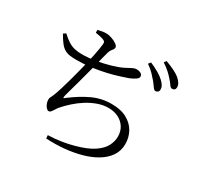

<svg xmlns="http://www.w3.org/2000/svg" viewBox="-177 -1039 1354 1305"><g transform="rotate(30 500.0 -386.5)"><path d="M811 -605Q800 -606 790.5 -620.5Q781 -635 766 -654Q750 -673 729 -695.5Q708 -718 675 -741L689 -759Q726 -743 755.5 -726Q785 -709 803 -692Q821 -675 829 -661Q837 -647 837 -631Q837 -619 829.5 -612Q822 -605 811 -605ZM328 20Q386 18 435 10Q484 2 523 -9Q612 -33 660.5 -66Q709 -99 727.5 -136Q746 -173 746 -208Q746 -252 725.5 -283Q705 -314 671 -330.5Q637 -347 595 -347Q553 -347 512 -332.5Q471 -318 432.5 -294Q394 -270 360.5 -240Q327 -210 300 -179Q293 -171 285 -157.5Q277 -144 269 -134Q261 -124 251 -124Q242 -124 232 -134.5Q222 -145 216 -161Q210 -177 210 -192Q210 -204 215.5 -213Q221 -222 231 -248Q240 -271 251.5 -309.5Q263 -348 275.5 -393Q288 -438 298 -478.5Q308 -519 315 -546Q322 -576 328 -606.5Q334 -637 338.5 -663Q343 -689 344 -703Q345 -717 340.5 -722.5Q336 -728 323 -733Q312 -737 297 -740Q282 -743 263 -746L262 -768Q279 -772 294.5 -775Q310 -778 325 -778Q348 -778 372 -769.5Q396 -761 412.5 -749Q429 -737 429 -725Q429 -716 423.5 -709Q418 -702 411.5 -693Q405 -684 400 -668Q394 -646 386.5 -617Q379 -588 369 -547Q361 -518 351.5 -480.5Q342 -443 331 -403.5Q320 -364 310.5 -330Q301 -296 295 -273Q291 -256 293 -252.5Q295 -249 311 -263Q381 -316 450.5 -348.5Q520 -381 598 -381Q672 -381 720 -354.5Q768 -328 791.5 -285Q815 -242 815 -191Q815 -137 787 -96Q759 -55 710.5 -26Q662 3 599 20Q536 37 467.5 43Q399 49 330 45ZM244 -520Q212 -520 189.5 -523Q167 -526 148 -536.5Q129 -547 111.5 -569Q94 -591 72 -629L91 -642Q120 -615 144.5 -599.5Q169 -584 195 -578Q221 -572 253 -572Q304 -572 360 -581.5Q416 -591 467.5 -606Q519 -621 552 -638Q580 -653 597 -661.5Q614 -670 626 -670Q634 -670 642.5 -668.5Q651 -667 658.5 -663.5Q666 -660 670.5 -654Q675 -648 675 -639Q675 -626 657 -614Q639 -602 612 -591Q591 -584 553 -571.5Q515 -559 465.5 -547.5Q416 -536 359 -528Q302 -520 244 -520ZM902 -675Q890 -675 880.5 -689.5Q871 -704 854 -723Q837 -743 817 -761.5Q797 -780 763 -803L776 -820Q814 -806 842.5 -792Q871 -778 890 -763Q909 -746 918 -731.5Q927 -717 927 -701Q927 -688 920 -681.5Q913 -675 902 -675Z"/></g></svg>

Font: Noto Serif SC
Style: Regular
Weight: 400
Designer: Ryoko NISHIZUKA 西塚涼子 (kana & ideographs); Frank Grießhammer (Latin, Greek & Cyrillic); Wenlong ZHANG 张文龙 (bopomofo); San
Foundry: Adobe
Version: Version 2.002-H1;hotconv 1.1.0;makeotfexe 2.6.0